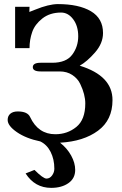

<svg xmlns="http://www.w3.org/2000/svg" viewBox="-20 -679 592 930"><path d="M104 161.1 147 144Q189 186 205.1 186Q221.2 186 232.2 170.9Q243.2 155.8 243.2 138.2Q243.2 92.3 225.1 56.6Q207 21 174.8 5.9Q106 -8.3 61.5 -39.1Q17.1 -69.8 17.1 -98.1Q17.1 -117.2 30 -128.2Q43 -139.2 65.9 -139.2Q113.8 -139.2 126 -111.8Q165 -28.8 248 -28.8Q306.2 -28.8 349.6 -64Q393.1 -99.1 393.1 -178.2Q393.1 -199.2 387 -223.1Q380.9 -247.1 368.4 -272.9Q356 -298.8 330.1 -315.9Q304.2 -333 269 -333H176.8Q138.7 -333 138.9 -354Q139.2 -375 176.8 -375H232.9Q300.8 -375 329.8 -414.1Q358.9 -453.1 358.9 -503.2Q358.9 -553.2 334.5 -585.7Q310.1 -618.2 275.9 -618.2Q221.7 -618.2 185.3 -589.6Q148.9 -561 136 -523.9Q123 -486.8 123 -445.8H53.2V-646H123L122.1 -621.1Q136.2 -626 151.9 -632.8Q215.8 -658.7 259.8 -659.2Q361.8 -659.2 420.4 -624.5Q479 -589.8 479 -519Q479 -469.2 440.4 -425Q401.9 -380.9 366.2 -360.8Q525.4 -312 524.9 -193.8Q524.9 -97.7 454.8 -45.9Q384.8 5.9 271 12.2Q305.2 39.1 324.7 74.5Q344.2 109.9 344.2 144Q344.2 185.1 311.5 208Q278.8 231 228 231Q148.9 231 104 161.1Z"/></svg>

Font: Linux Libertine
Style: Semibold
Weight: 600
Designer: Philipp H. Poll
Foundry: Philipp H. Poll
Version: Version 5.1.2 ; ttfautohint (v0.9)